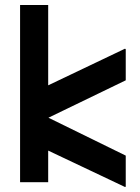

<svg xmlns="http://www.w3.org/2000/svg" viewBox="-20 -726 559 765"><path d="M172 -126V0H60V-706H172V-386L478 -532L481 -530V-406L173 -257L481 -106V18L478 19Z"/></svg>

Font: Lineal Medium
Style: Regular
Weight: 600
Designer: Created by Frank Adebiaye with contributions from Anton Moglia & Ariel Martín Pérez
Created by Frank ADEBIAYE with FontF
Foundry: Velvetyne Type Foundry
Version: Version 2.000